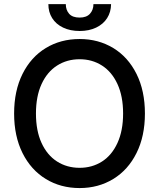

<svg xmlns="http://www.w3.org/2000/svg" viewBox="-20 -907 775 936"><path d="M368.2 9.8Q275.9 9.8 203.4 -34.4Q130.9 -78.6 89.8 -160.9Q48.8 -243.2 48.8 -353.5Q48.8 -464.4 89.8 -546.6Q130.9 -628.9 203.4 -672.9Q275.9 -716.8 368.2 -716.8Q459.5 -716.8 532 -672.9Q604.5 -628.9 645.5 -546.6Q686.5 -464.4 686.5 -353.5Q686.5 -243.2 645.5 -160.9Q604.5 -78.6 532 -34.4Q459.5 9.8 368.2 9.8ZM368.2 -618.2Q306.6 -618.2 258.3 -587.4Q210 -556.6 182.6 -497.1Q155.3 -437.5 155.3 -353.5Q155.3 -269.5 182.6 -210Q210 -150.4 258.3 -119.6Q306.6 -88.9 368.2 -88.9Q429.2 -88.9 477.3 -119.6Q525.4 -150.4 552.7 -210.2Q580.1 -270 580.1 -353.5Q580.1 -437.5 552.7 -497.1Q525.4 -556.6 477.3 -587.4Q429.2 -618.2 368.2 -618.2ZM368.2 -755.9Q322.3 -755.9 287.6 -772.5Q252.9 -789.1 234.4 -818.6Q215.8 -848.1 215.8 -886.7H300.8Q300.8 -858.4 317.1 -839.8Q333.5 -821.3 368.2 -821.3Q401.9 -821.3 418.7 -840.1Q435.5 -858.9 435.5 -886.7H521.5Q521 -848.1 502.2 -818.6Q483.4 -789.1 448.7 -772.5Q414.1 -755.9 368.2 -755.9Z"/></svg>

Font: Pretendard JP Medium
Style: Regular
Weight: 500
Designer: Base glyphs from Inter by Rasmus Andersson; Hangeul glyphs from Noto Sans CJK(Source Han Sans) by Jang Soo-young and Kan
Foundry: Kil Hyung-jin
Version: Version 1.309